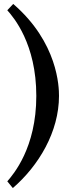

<svg xmlns="http://www.w3.org/2000/svg" viewBox="-20 -737 355 973"><path d="M279 -251C279 -296 274 -521 47 -717L17 -685C49 -649 164 -515 164 -251C164 13 47 147 17 182L45 216C176 103 279 -69 279 -251Z"/></svg>

Font: Libertinus Serif Semibold
Style: Regular
Weight: 600
Designer: Philipp H. Poll, Khaled Hosny
Foundry: Caleb Maclennan
Version: Version 7.050;RELEASE